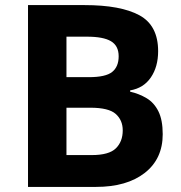

<svg xmlns="http://www.w3.org/2000/svg" viewBox="-20 -734 712 754"><path d="M90 -714H312Q454 -714 527.5 -674Q601 -634 601 -533Q601 -472 572.5 -430Q544 -388 491 -379V-374Q526 -366 555.5 -348.5Q585 -331 602 -297Q619 -263 619 -207Q619 -110 548.5 -55Q478 0 357 0H90ZM241 -431H329Q395 -431 420.5 -451.5Q446 -472 446 -513Q446 -554 416 -572Q386 -590 321 -590H241ZM241 -311V-125H340Q408 -125 435 -151.5Q462 -178 462 -222Q462 -262 434.5 -286.5Q407 -311 335 -311Z"/></svg>

Font: Noto Sans
Style: Bold
Weight: 700
Designer: Monotype Design Team
Foundry: Monotype Imaging Inc.
Version: Version 2.000;GOOG;noto-source:20170915:90ef993387c0; ttfaut